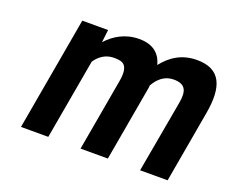

<svg xmlns="http://www.w3.org/2000/svg" viewBox="-93 -688 1011 839"><g transform="rotate(20 412.5 -269.0)"><path d="M350 -423C361 -423 371 -422 380 -420C410 -412 414 -379 406 -335L347 0H474L536 -352C536 -354 537 -361 537 -363C556 -397 585 -423 627 -423C680 -423 695 -396 684 -336L624 0H752L811 -336C833 -462 805 -538 694 -538C624 -538 575 -506 537 -458C524 -509 488 -538 425 -538C362 -538 312 -509 276 -469L283 -528H163L70 0H197L263 -374C283 -403 311 -423 350 -423Z"/></g></svg>

Font: Asimov
Style: NarIt
Weight: 500
Designer: Google
Version: Version 2.000980; 2014